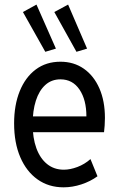

<svg xmlns="http://www.w3.org/2000/svg" viewBox="-20 -802 515 830"><path d="M254.9 7.8Q190.4 7.8 142.3 -26.4Q94.2 -60.5 67.6 -122.6Q41 -184.6 41 -268.6Q41 -347.7 65.2 -407.7Q89.4 -467.8 134.3 -501.5Q179.2 -535.2 241.2 -535.2Q299.3 -535.2 342.5 -504.9Q385.7 -474.6 409.7 -419.9Q433.6 -365.2 433.6 -292Q433.6 -274.4 432.4 -259Q431.2 -243.7 429.7 -230.5H103.5V-298.8H353.5Q353.5 -370.6 323.7 -414.8Q293.9 -459 241.2 -459Q202.6 -459 175.8 -434.6Q148.9 -410.2 135 -366.7Q121.1 -323.2 121.1 -265.6Q121.1 -205.6 137.2 -161.4Q153.3 -117.2 183.6 -92.8Q213.9 -68.4 255.9 -68.4Q283.2 -68.4 314.5 -80.1Q345.7 -91.8 371.1 -114.3L401.4 -40Q370.6 -17.6 331.8 -4.9Q293 7.8 254.9 7.8ZM175.8 -578.1 79.1 -750 137.7 -782.2 221.7 -591.8ZM310.5 -578.1 214.8 -750 274.4 -782.2 356.4 -591.8Z"/></svg>

Font: Reddit Sans Condensed
Style: Regular
Weight: 400
Designer: Stephen Hutchings
Foundry: Reddit
Version: Version 1.014